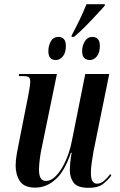

<svg xmlns="http://www.w3.org/2000/svg" viewBox="-20 -891 576 921"><path d="M324 -722Q344 -759 361 -794Q378 -829 395 -871H483L482 -863Q463 -842 437.5 -814.5Q412 -787 385 -760Q358 -733 335 -714H323ZM248 -603Q231 -603 221.5 -613Q212 -623 212 -646Q212 -672 224 -693Q236 -714 260 -714Q276 -714 286 -704Q296 -694 296 -671Q296 -638 281.5 -620.5Q267 -603 248 -603ZM411 -603Q394 -603 384 -613Q374 -623 374 -646Q374 -672 387 -693Q400 -714 423 -714Q439 -714 449 -704Q459 -694 459 -671Q459 -638 444.5 -620.5Q430 -603 411 -603ZM406 10Q351 10 333 -15Q315 -40 315 -74Q315 -89 317.5 -115.5Q320 -142 324 -158H320Q290 -69 246 -30Q202 9 149 9Q96 9 75.5 -22Q55 -53 55 -97Q55 -122 61 -156Q67 -190 73 -218L115 -430Q120 -455 122.5 -472.5Q125 -490 125 -499Q125 -514 119 -520Q113 -526 88 -526H70L72 -536H253L182 -191Q175 -161 171 -129Q167 -97 167 -79Q167 -49 175.5 -36Q184 -23 200 -23Q222 -23 242 -41Q262 -59 279 -88.5Q296 -118 308 -152.5Q320 -187 326 -221L389 -536H504L428 -162Q423 -134 419.5 -107.5Q416 -81 416 -61Q416 -10 445 -10Q463 -10 479 -23.5Q495 -37 509 -56L514 -49Q495 -24 472 -7Q449 10 406 10Z"/></svg>

Font: Noto Serif Display ExtraCondensed SemiBold
Style: Italic
Weight: 600
Width: 2
Italic angle: -12°
Designer: Monotype Design Team
Foundry: Monotype Imaging Inc.
Version: Version 2.009